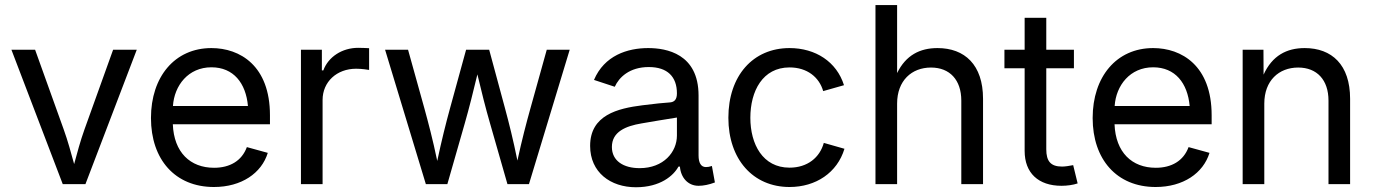

<svg xmlns="http://www.w3.org/2000/svg" viewBox="-20 -748 5582 780"><path d="M234.9 0H327.1L535.6 -545.9H439.5L323.2 -222.2C306.2 -174.8 293.5 -127 281.2 -81.5C268.6 -127 255.9 -174.8 238.8 -222.2L122.6 -545.9H26.4Z M849.1 11.7C960.9 11.7 1042.5 -44.4 1067.9 -127L982.9 -150.4C962.4 -94.7 914.1 -66.4 849.6 -66.4C752.9 -66.4 686.5 -128.9 682.1 -243.2H1076.7V-279.8C1076.7 -481.4 954.6 -552.7 838.9 -552.7C689.9 -552.7 593.3 -436 593.3 -268.6C593.3 -100.6 690.9 11.7 849.1 11.7ZM682.6 -317.4C688 -400.9 745.1 -474.6 838.9 -474.6C928.7 -474.6 979 -410.2 987.3 -317.4Z M1202.6 0H1290.5V-341.8C1290.5 -415.5 1348.1 -468.8 1426.8 -468.8C1450.2 -468.8 1474.1 -464.8 1479.5 -463.9V-552.2C1469.2 -552.7 1447.8 -553.7 1435.1 -553.7C1370.1 -553.7 1313.5 -517.1 1293.5 -461.9H1287.6V-545.9H1202.6Z M1710 0H1797.4L1868.2 -247.1C1885.7 -308.1 1902.8 -376.5 1919.4 -445.8C1936 -376 1952.6 -309.6 1970.7 -247.1L2041.5 0H2128.9L2294.4 -545.9H2201.2L2134.8 -307.6C2118.2 -248 2100.1 -179.2 2082 -95.7C2064.9 -180.2 2047.4 -249.5 2031.7 -307.6L1967.3 -545.9H1873.5L1808.1 -307.6C1791.5 -247.1 1773.9 -177.2 1756.3 -94.2C1738.3 -181.2 1719.7 -250.5 1704.1 -307.6L1637.7 -545.9H1544.4Z M2563.5 12.7C2662.1 12.7 2716.3 -34.2 2736.3 -71.3H2742.2C2745.6 -26.9 2774.4 6.8 2817.9 6.8C2837.4 6.8 2859.9 2.4 2884.3 -6.8L2872.1 -73.7C2861.3 -70.3 2856 -69.3 2847.7 -69.3C2827.6 -69.3 2817.9 -86.9 2817.9 -116.7V-359.9C2817.9 -530.3 2686.5 -552.7 2613.3 -552.7C2528.8 -552.7 2435.1 -522.5 2393.1 -423.3L2477.5 -395.5C2494.6 -433.6 2537.1 -475.6 2615.7 -475.6C2691.4 -475.6 2730 -436.5 2730 -368.7C2730 -343.3 2719.2 -333.5 2702.1 -332C2675.3 -330.1 2643.1 -327.1 2589.8 -320.3C2488.8 -307.6 2377.4 -280.3 2377.4 -155.3C2377.4 -47.9 2460 12.7 2563.5 12.7ZM2578.6 -64.9C2513.2 -64.9 2465.8 -94.2 2465.8 -150.9C2465.8 -212.9 2522 -235.8 2585.9 -246.6C2623 -252.9 2685.5 -263.7 2730 -270.5V-197.3C2730 -130.4 2675.8 -64.9 2578.6 -64.9Z M3187.5 11.7C3294.4 11.7 3381.3 -46.4 3410.6 -143.6L3326.7 -167.5C3310.5 -108.4 3260.7 -66.9 3187.5 -66.9C3078.6 -66.9 3028.3 -162.1 3028.3 -269.5C3028.3 -378.4 3078.6 -474.1 3187.5 -474.1C3259.3 -474.1 3308.1 -434.1 3324.2 -377.9L3408.7 -401.9C3378.9 -497.1 3293 -552.7 3187.5 -552.7C3039.1 -552.7 2939 -440.4 2939 -269.5C2939 -101.1 3039.1 11.7 3187.5 11.7Z M3624.5 -327.1C3624.5 -420.4 3683.6 -473.6 3762.2 -473.6C3838.4 -473.6 3885.3 -423.3 3885.3 -339.4V0H3973.6V-346.7C3973.6 -484.9 3898.9 -552.7 3788.6 -552.7C3717.3 -552.7 3660.2 -523.9 3624.5 -451.2V-727.5H3536.6V0H3624.5Z M4142.6 -675.8V-545.9H4060.5V-470.7H4142.6V-134.8C4142.6 -45.4 4198.2 6.8 4292.5 6.8C4314.9 6.8 4339.8 3.4 4357.9 -2.9L4339.8 -77.1C4325.2 -74.2 4306.2 -71.3 4294.9 -71.3C4248.5 -71.3 4230.5 -92.8 4230.5 -141.6V-470.7H4342.8V-545.9H4230.5V-675.8Z M4674.8 11.7C4786.6 11.7 4868.2 -44.4 4893.6 -127L4808.6 -150.4C4788.1 -94.7 4739.7 -66.4 4675.3 -66.4C4578.6 -66.4 4512.2 -128.9 4507.8 -243.2H4902.3V-279.8C4902.3 -481.4 4780.3 -552.7 4664.6 -552.7C4515.6 -552.7 4418.9 -436 4418.9 -268.6C4418.9 -100.6 4516.6 11.7 4674.8 11.7ZM4508.3 -317.4C4513.7 -400.9 4570.8 -474.6 4664.6 -474.6C4754.4 -474.6 4804.7 -410.2 4813 -317.4Z M5116.2 -327.1C5116.2 -420.4 5175.3 -473.6 5253.9 -473.6C5330.1 -473.6 5377 -423.3 5377 -339.4V0H5464.8V-346.7C5464.8 -484.9 5390.6 -552.7 5280.3 -552.7C5207 -552.7 5148.4 -522 5113.3 -444.8L5112.8 -545.9H5028.3V0H5116.2Z"/></svg>

Font: Raveo
Style: Regular
Weight: 400
Designer: Jakub Foglar, Rasmus Andersson (Inter)
Foundry: Jakubfoglar.com
Version: Version 1.100;Glyphs 3.2.3 (3260)